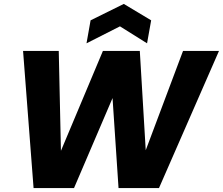

<svg xmlns="http://www.w3.org/2000/svg" viewBox="-20 -963 1141 983"><path d="M151.9 0 98.1 -702.1H280.8L292 -190.9L506.8 -702.1H695.8L726.1 -193.8L917 -702.1H1101.1L793.9 0H586.9L556.2 -460.9L358.9 0ZM753.9 -858.9 732.9 -741.2 594.2 -828.1 422.9 -741.2 443.8 -858.9 613.8 -942.9Z"/></svg>

Font: SVN-Poppins
Style: Bold Italic
Weight: 700
Italic angle: -10°
Designer: Ninad Kale (Devanagari), Jonny Pinhorn (Latin)
Foundry: Indian Type Foundry
Version: Version 3.002 2017